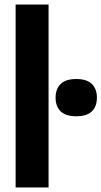

<svg xmlns="http://www.w3.org/2000/svg" viewBox="-20 -828 448 848"><path d="M49 0V-808H194.5V0ZM317 -314.5Q270 -314.5 247.8 -336.2Q225.5 -358 225.5 -396.5Q225.5 -435 247.8 -457Q270 -479 317 -479Q363.5 -479 385.8 -457Q408 -435 408 -396.5Q408 -358 385.8 -336.2Q363.5 -314.5 317 -314.5Z"/></svg>

Font: Encode Sans Condensed Condensed
Style: Bold
Weight: 700
Width: 3
Designer: Multiple Designers
Foundry: Impallari Type
Version: Version 3.000; ttfautohint (v1.8.3) -l 8 -r 50 -G 200 -x 14 